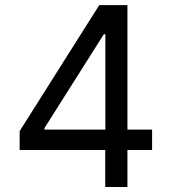

<svg xmlns="http://www.w3.org/2000/svg" viewBox="-20 -748 686 768"><path d="M58.6 -223.6 377 -727.5H433.1V-611.3H395.5L157.7 -235.4V-229.5H588.4V-147.9H58.6ZM400.9 -170.4 401.4 -206.1V-727.5H489.7V0H400.9Z"/></svg>

Font: Raveo Variable
Style: Regular
Weight: 400
Designer: Jakub Foglar, Rasmus Andersson (Inter)
Foundry: Jakubfoglar.com
Version: Version 1.000;Glyphs 3.2.3 (3260)